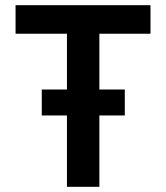

<svg xmlns="http://www.w3.org/2000/svg" viewBox="-20 -720 640 740"><path d="M238 0H363V-590H560V-700H40V-590H238ZM141 -275H461V-375H141Z"/></svg>

Font: CommitMonoV143 ExtLt
Style: Regular
Weight: 200
Monospace: yes
Designer: Eigil Nikolajsen
Foundry: Eigil Nikolajsen
Version: Version 1.143